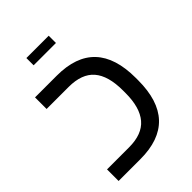

<svg xmlns="http://www.w3.org/2000/svg" viewBox="-224 -872 973 973"><g transform="rotate(-45 262.5 -385.5)"><path d="M470 -291Q470 0 195 0H39V-83H197Q291 -83 335 -135Q379 -187 379 -290V-309Q379 -414 335 -465Q291 -516 197 -516H39V-599H195Q470 -599 470 -308ZM149 -771H309V-719H149Z"/></g></svg>

Font: Libra Sans
Style: Regular
Weight: 400
Foundry: Context Ltd
Version: Version 1.000; ttfautohint (v1.3)